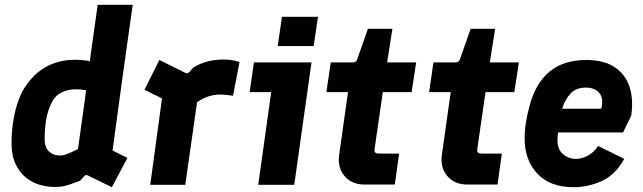

<svg xmlns="http://www.w3.org/2000/svg" viewBox="-20 -770 2680 800"><path d="M207 9Q177 9 145.5 0Q114 -9 87.5 -30.5Q61 -52 44.5 -87.5Q28 -123 28 -175Q28 -231 39 -286.5Q50 -342 72 -387Q147 -521 294 -521Q315 -521 346 -517L354 -514L387 -750H533L490 -445L449 -143L511 -112L446 10L346 -39Q336 -43 332 -37L314 -17Q289 -8 272.5 -2Q256 4 241.5 6.5Q227 9 207 9ZM230 -122Q243 -122 259 -128Q275 -134 305 -149L339 -394Q315 -398 294 -398Q263 -398 236 -384.5Q209 -371 195 -342Q179 -310 172.5 -272Q166 -234 166 -190Q166 -156 184 -139Q202 -122 230 -122Z M606 0 655 -360 582 -396 644 -520 751 -467Q762 -462 769 -470L785 -488Q837 -522 913 -522Q933 -522 949 -519Q965 -516 978 -511L951 -371Q936 -373 922 -374.5Q908 -376 896 -376Q847 -376 801 -344L752 0Z M1137 -578 1155 -700H1305L1287 -578ZM1056 0 1110 -386H1020L1038 -510H1278L1206 0Z M1499 -1Q1447 -1 1416.5 -35.5Q1386 -70 1393 -124L1430 -386H1340L1358 -510H1451Q1463 -510 1468 -522L1513 -650H1615L1593 -510H1714L1695 -386H1575L1541 -151Q1539 -138 1544 -134Q1549 -130 1560 -130H1643L1625 -1Z M1927 -1Q1875 -1 1844.5 -35.5Q1814 -70 1821 -124L1858 -386H1768L1786 -510H1879Q1891 -510 1896 -522L1941 -650H2043L2021 -510H2142L2123 -386H2003L1969 -151Q1967 -138 1972 -134Q1977 -130 1988 -130H2071L2053 -1Z M2369 10Q2272 10 2219 -46.5Q2166 -103 2166 -192Q2166 -227 2171.5 -260.5Q2177 -294 2186 -327Q2236 -520 2422 -520Q2497 -520 2542 -489.5Q2587 -459 2603.5 -406.5Q2620 -354 2610 -288L2576 -218H2305Q2304 -205 2303 -191Q2301 -151 2324 -129.5Q2347 -108 2380 -108Q2403 -108 2428.5 -121Q2454 -134 2472 -162L2581 -108Q2544 -41 2487 -15.5Q2430 10 2369 10ZM2420 -405Q2381 -405 2358 -381Q2335 -357 2322 -317H2485Q2496 -359 2477.5 -382Q2459 -405 2420 -405Z"/></svg>

Font: Finlandica
Style: Bold Italic
Weight: 700
Italic angle: -8°
Designer: Niklas Ekholm, Juho Hiilivirta, Jaakko Suomalainen
Foundry: Helsinki Type Studio
Version: Version 1.064; ttfautohint (v1.8.4.7-5d5b)